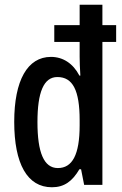

<svg xmlns="http://www.w3.org/2000/svg" viewBox="-20 -780 513 810"><path d="M199 10C251 10 285 -15 315 -66H322L335 0H412V-603H470V-674H412V-760H316V-674H209V-603H316V-540C316 -520 317 -493 319 -461H315C288 -513 245 -540 195 -540C96 -540 40 -441 40 -266C40 -89 95 10 199 10ZM224 -71C165 -71 138 -137 138 -265C138 -390 164 -455 222 -455C287 -455 316 -399 316 -273V-251C316 -127 285 -71 224 -71Z"/></svg>

Font: Noto Sans Devanagari ExtraCondensed Medium
Style: Regular
Weight: 500
Width: 2
Designer: Jelle Bosma - Monotype Design Team
Foundry: Monotype Imaging Inc.
Version: Version 2.004